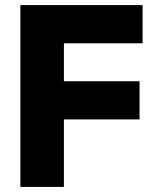

<svg xmlns="http://www.w3.org/2000/svg" viewBox="-20 -734 640 754"><path d="M60 0V-714H540V-564H231V-415H528V-265H231V0Z"/></svg>

Font: Noto Sans Mono Black
Style: Regular
Weight: 900
Designer: Monotype Design Team
Foundry: Monotype Imaging Inc.
Version: Version 2.014